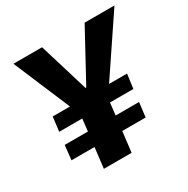

<svg xmlns="http://www.w3.org/2000/svg" viewBox="-154 -814 934 953"><g transform="rotate(-30 312.5 -338.0)"><path d="M407 -352H510L499 -270H365L357 -200H491L481 -117H347L333 0H174L188 -117H56L65 -200H198L206 -270H74L84 -352H183L46 -676H210L296 -393H300L454 -676H625Z"/></g></svg>

Font: Qjlgwqiwhsfqbnnlvksmvfsycuq
Style: Regular
Weight: 700
Italic angle: -8°
Designer: Carrois Corporate & Edenspiekermann
Foundry: Carrois Corporate GbR & Edenspiekermann AG
Version: Version 2.001